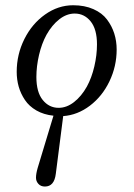

<svg xmlns="http://www.w3.org/2000/svg" viewBox="-20 -430 507 724"><path d="M43 -159.2Q43 -224.6 71.8 -282.5Q100.6 -340.3 149.9 -375.2Q199.2 -410.2 255.9 -410.2Q299.3 -410.2 332.3 -395.5Q365.2 -380.9 383.5 -356.4Q401.9 -332 410.9 -303.5Q419.9 -274.9 419.9 -243.2Q419.9 -180.2 392.8 -123.5Q365.7 -66.9 319.1 -31.5Q272.5 3.9 218.3 7.8L190.4 225.6Q184.6 273.4 149.4 273.4Q133.8 273.4 124.8 263.4Q115.7 253.4 115.7 240.2Q115.7 225.1 122.1 203.1L181.6 6.3Q145 2.4 117.4 -13.4Q89.8 -29.3 74 -53Q58.1 -76.7 50.5 -103.3Q43 -129.9 43 -159.2ZM117.2 -139.6Q117.2 -82.5 141.1 -53Q165 -23.4 201.2 -23.4Q231.4 -23.4 259.3 -45.2Q287.1 -66.9 307.6 -103.5Q325.7 -136.7 335.7 -179.4Q345.7 -222.2 345.7 -262.7Q345.7 -319.8 321.8 -349.4Q297.9 -378.9 261.7 -378.9Q231.4 -378.9 203.6 -357.2Q175.8 -335.4 155.3 -298.8Q137.2 -265.6 127.2 -222.9Q117.2 -180.2 117.2 -139.6Z"/></svg>

Font: Theano Modern
Style: Regular
Weight: 400
Designer: Alexey Kryukov
Version: Version 2.00